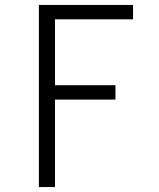

<svg xmlns="http://www.w3.org/2000/svg" viewBox="-20 -540 640 775"><path d="M137 215V-520H517V-462H202V-196H446V-138H202V215Z"/></svg>

Font: Iosevka SS04 Light Extended
Style: Regular
Weight: 300
Width: 7
Monospace: yes
Designer: Belleve Invis
Foundry: Belleve Invis
Version: Version 19.0.0; ttfautohint (v1.8.4)